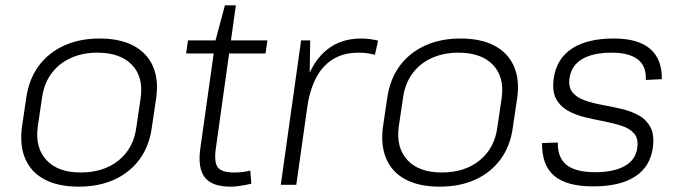

<svg xmlns="http://www.w3.org/2000/svg" viewBox="-20 -691 2527 718"><path d="M274 7Q198 7 147.5 -19.5Q97 -46 75 -96Q53 -146 62 -216L78 -324Q88 -394 124 -443.5Q160 -493 218.5 -520Q277 -547 352 -547Q428 -547 478.5 -520.5Q529 -494 551.5 -444Q574 -394 564 -324L548 -216Q539 -146 502.5 -96Q466 -46 408 -19.5Q350 7 274 7ZM282 -46Q368 -46 424 -91.5Q480 -137 490 -216L506 -324Q517 -403 473.5 -448.5Q430 -494 344 -494Q288 -494 243.5 -473.5Q199 -453 171.5 -415Q144 -377 137 -324L121 -216Q111 -138 154 -92Q197 -46 282 -46Z M842 7Q773 7 746 -27.5Q719 -62 729 -135L786 -540L821 -671H862L787 -135Q780 -83 795 -64.5Q810 -46 856 -46Q871 -46 885.5 -47.5Q900 -49 916 -53L920 -4Q907 -1 893.5 1.5Q880 4 867 5.5Q854 7 842 7ZM683 -540H980L973 -491H676Z M1106 -540H1140L1137 -346L1088 0H1030ZM1107 -305Q1124 -424 1181.5 -485.5Q1239 -547 1330 -547Q1346 -547 1362 -545Q1378 -543 1394 -539L1382 -486Q1355 -494 1319 -494Q1240 -494 1191.5 -442Q1143 -390 1128 -285Z M1624 7Q1548 7 1497.5 -19.5Q1447 -46 1425 -96Q1403 -146 1412 -216L1428 -324Q1438 -394 1474 -443.5Q1510 -493 1568.5 -520Q1627 -547 1702 -547Q1778 -547 1828.5 -520.5Q1879 -494 1901.5 -444Q1924 -394 1914 -324L1898 -216Q1889 -146 1852.5 -96Q1816 -46 1758 -19.5Q1700 7 1624 7ZM1632 -46Q1718 -46 1774 -91.5Q1830 -137 1840 -216L1856 -324Q1867 -403 1823.5 -448.5Q1780 -494 1694 -494Q1638 -494 1593.5 -473.5Q1549 -453 1521.5 -415Q1494 -377 1487 -324L1471 -216Q1461 -138 1504 -92Q1547 -46 1632 -46Z M2198 6Q2099 6 2052.5 -33.5Q2006 -73 2007 -156L2066 -158Q2065 -101 2099 -74Q2133 -47 2206 -47Q2275 -47 2316 -70Q2357 -93 2363 -137Q2368 -172 2352 -191Q2336 -210 2306 -220Q2276 -230 2240 -237Q2204 -244 2168 -252.5Q2132 -261 2103 -277.5Q2074 -294 2059 -322.5Q2044 -351 2051 -400Q2062 -472 2119 -509.5Q2176 -547 2276 -547Q2366 -547 2411 -508.5Q2456 -470 2455 -395L2395 -392Q2398 -443 2365.5 -468.5Q2333 -494 2268 -494Q2197 -494 2157 -470Q2117 -446 2110 -400Q2105 -365 2121 -345.5Q2137 -326 2167 -315.5Q2197 -305 2233 -298.5Q2269 -292 2305 -283.5Q2341 -275 2369.5 -259Q2398 -243 2413 -214Q2428 -185 2421 -137Q2411 -67 2354.5 -30.5Q2298 6 2198 6Z"/></svg>

Font: Pathway Extreme 8pt Thin 12pt Thin
Style: Italic
Weight: 250
Italic angle: -8°
Version: Version 1.001;gftools[0.9.26]